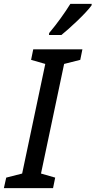

<svg xmlns="http://www.w3.org/2000/svg" viewBox="-61 -968 492 988"><path d="M-41 0 -29 -54 53 -75 172 -639 99 -660 110 -714H363L352 -660L269 -639L150 -75L223 -54L212 0ZM192 -798Q223 -835 251.5 -874.5Q280 -914 301 -948H411L410 -940Q400 -926 380.5 -905Q361 -884 337.5 -861.5Q314 -839 292 -819.5Q270 -800 255 -788H191Z"/></svg>

Font: Noto Sans Condensed Medium
Style: Italic
Weight: 500
Width: 3
Italic angle: -12°
Designer: Monotype Design Team
Foundry: Monotype Imaging Inc.
Version: Version 2.013; ttfautohint (v1.8.4.7-5d5b)